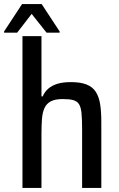

<svg xmlns="http://www.w3.org/2000/svg" viewBox="-40 -920 584 940"><path d="M70 0V-743H163V-448H169Q179 -471 197 -486.5Q215 -502 242 -510Q269 -518 307 -518Q355 -518 384.5 -506Q414 -494 429.5 -469.5Q445 -445 450.5 -408.5Q456 -372 456 -322V0H362V-287Q362 -337 359 -366.5Q356 -396 346.5 -410.5Q337 -425 318 -430Q299 -435 267 -435Q230 -435 209 -424Q188 -413 178 -391.5Q168 -370 165.5 -338Q163 -306 163 -264V0ZM-20 -760V-766L68 -900H164L252 -766V-760H188L115 -852L44 -760Z"/></svg>

Font: Saira SemiCondensed Medium
Style: Regular
Weight: 500
Width: 4
Designer: Hector Gatti with collaboration of the Omnibus-Type team
Foundry: Omnibus-Type
Version: Version 1.101